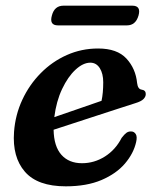

<svg xmlns="http://www.w3.org/2000/svg" viewBox="-20 -645 552 677"><path d="M460 -144Q451 -104 420.5 -68.2Q390 -32.5 337.8 -10.2Q285.5 12 212 12Q112.5 12 67.8 -39.5Q23 -91 29.5 -180Q34 -240.5 58.8 -293.5Q83.5 -346.5 123.8 -387.2Q164 -428 215.8 -451Q267.5 -474 326 -474Q393 -474 425.8 -438.5Q458.5 -403 463.5 -352Q466 -331 479 -329Q494 -327 494 -313.5Q494 -304 486 -295.8Q478 -287.5 456.5 -281Q434.5 -274 399 -262.5Q363.5 -251 322.2 -237.5Q281 -224 241 -211Q201 -198 169 -187.5Q170 -129 196.5 -99.2Q223 -69.5 269 -69.5Q312.5 -69.5 350 -93.2Q387.5 -117 409 -159Q419 -172 426.2 -177Q433.5 -182 442.5 -181.5Q452.5 -181.5 458.5 -172.5Q464.5 -163.5 460 -144ZM298.5 -424Q273 -424 246.2 -399.2Q219.5 -374.5 199 -331.2Q178.5 -288 171.5 -232Q210.5 -245.5 257 -261.5Q303.5 -277.5 338 -289.5Q344 -316.5 344 -355Q344 -385.5 331.8 -404.8Q319.5 -424 298.5 -424ZM163 -590.5Q172 -625 204 -625H446.5Q478 -625 468.5 -590.5Q458.5 -555.5 427.5 -555.5H184.5Q153 -555.5 163 -590.5Z"/></svg>

Font: Fraunces 9pt SemiBold
Style: Italic
Weight: 600
Italic angle: -16°
Version: Version 1.000;[b76b70a41]